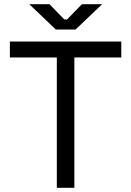

<svg xmlns="http://www.w3.org/2000/svg" viewBox="-20 -899 628 919"><path d="M252 0Q252 -156.2 252 -624Q195.3 -624 27.3 -624Q27.3 -642.6 27.3 -700.2Q160.2 -700.2 560.5 -700.2Q560.5 -680.7 560.5 -624Q504.9 -624 335.9 -624Q335.9 -467.8 335.9 0Q315.4 0 252 0ZM247.1 -757.8Q214.8 -788.1 120.1 -878.9Q144.5 -878.9 216.8 -878.9Q234.4 -860.4 288.1 -805.7Q291 -805.7 300.8 -805.7Q318.4 -824.2 372.1 -878.9Q396.5 -878.9 468.8 -878.9Q437.5 -848.6 341.8 -757.8Q318.4 -757.8 247.1 -757.8Z"/></svg>

Font: Kadena Space Grotesk
Style: Regular
Weight: 400
Designer: Florian Karsten
Version: Version 2.000